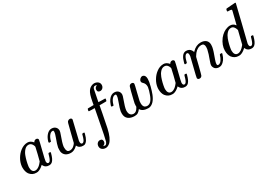

<svg xmlns="http://www.w3.org/2000/svg" viewBox="10 -1661 3938 2822"><g transform="rotate(-30 1979.5 -250.0)"><path d="M449 -394Q449 -381 411.5 -233.5Q374 -86 374 -68Q374 -26 402 -26Q411 -27 422 -35Q443 -55 463 -131Q469 -151 473 -152Q475 -153 483 -153H487Q506 -153 506 -145Q506 -141 503 -129Q481 -45 449 -13Q426 10 393 10Q330 10 305 -39Q300 -52 300 -51Q299 -52 296 -50Q294 -48 292 -46Q244 -1 197 9Q191 10 172 10Q106 10 63 -45Q33 -89 33 -157Q33 -173 34 -179Q41 -243 75.5 -301.5Q110 -360 158 -396Q216 -441 280 -441Q330 -441 370 -392Q386 -422 416 -422Q429 -422 439 -414Q449 -406 449 -394ZM118 -106Q118 -70 133.5 -48Q149 -26 179 -26Q208 -26 241 -50Q253 -58 273.5 -80Q294 -102 298 -110Q300 -114 325.5 -217Q351 -320 351 -328Q351 -340 340 -362Q318 -405 277 -405Q237 -405 206.5 -371Q176 -337 160 -293Q131 -214 119 -129Q119 -126 118.5 -118Q118 -110 118 -106Z M967 10Q901 10 876 -46Q870 -41 864 -35Q814 11 762 11Q709 11 675.5 -13Q642 -37 633 -82Q632 -89 632 -113Q632 -137 634 -150Q641 -193 680 -297Q702 -356 702 -379Q702 -393 699.5 -398.5Q697 -404 688 -404H683Q660 -404 639 -383Q607 -351 590 -287Q590 -286 589 -283.5Q588 -281 587.5 -280.5Q587 -280 586 -279Q585 -278 582.5 -278Q580 -278 578 -278Q576 -278 570 -278H556Q548 -286 553 -301Q573 -370 615 -410Q650 -442 687 -442Q729 -442 754 -418.5Q779 -395 779 -358Q779 -338 761 -291Q720 -181 712 -128Q711 -120 711 -105Q711 -67 723 -47Q735 -27 767 -27Q809 -27 843 -63Q863 -83 868 -95Q870 -99 906 -247Q936 -367 942 -387.5Q948 -408 956 -416Q973 -431 992 -431Q1006 -431 1015.5 -423.5Q1025 -416 1025 -402L949 -84Q948 -79 948 -68Q948 -26 976 -26Q999 -29 1015 -64Q1026 -87 1041 -145Q1043 -153 1061 -153Q1080 -153 1080 -145Q1080 -141 1077 -129Q1047 -11 991 8Q983 10 967 10Z M1219 162Q1246 168 1248 168Q1271 168 1288 126Q1300 93 1361 -230Q1389 -381 1390 -382V-385H1343Q1296 -385 1293 -387Q1286 -391 1291 -409Q1295 -424 1296 -425Q1298 -430 1305 -430.5Q1312 -431 1351 -431Q1399 -431 1399 -432Q1399 -434 1408 -482Q1417 -530 1420 -540Q1441 -635 1483 -672Q1523 -705 1566 -705Q1602 -703 1626.5 -683Q1651 -663 1651 -630Q1651 -601 1633 -581Q1615 -561 1588 -561Q1544 -561 1544 -603Q1544 -640 1579 -657L1588 -662Q1570 -668 1558 -668Q1529 -668 1520 -630Q1512 -600 1494 -499L1481 -433Q1481 -431 1536 -431Q1581 -431 1590 -430Q1599 -429 1599 -423Q1599 -412 1592 -391Q1590 -386 1582.5 -385.5Q1575 -385 1529 -385H1473L1450 -263Q1413 -72 1404 -32Q1370 119 1313 173Q1276 205 1240 205Q1204 205 1180 185Q1156 165 1156 132Q1156 102 1174 81.5Q1192 61 1219 61Q1263 61 1263 103Q1263 140 1228 157Z M2040 -431Q2054 -431 2064 -423.5Q2074 -416 2074 -402Q2074 -389 2044.5 -274Q2015 -159 2013 -142Q2011 -131 2011 -107Q2011 -57 2037 -38Q2055 -26 2078 -26Q2149 -26 2191 -148Q2214 -208 2222 -258Q2223 -263 2223 -273Q2223 -323 2187 -353Q2171 -366 2171 -385Q2171 -407 2189.5 -425Q2208 -443 2231 -443Q2233 -443 2235 -442.5Q2237 -442 2239 -442Q2281 -431 2281 -368Q2281 -324 2262 -251Q2243 -178 2224 -130Q2174 -6 2092 10Q2086 11 2073 11Q2028 11 1994 -4.5Q1960 -20 1946 -48Q1924 -19 1901.5 -4Q1879 11 1843 11Q1776 11 1735.5 -21Q1695 -53 1695 -116Q1695 -143 1697 -152Q1703 -192 1742 -297Q1764 -356 1764 -379Q1764 -393 1761.5 -398.5Q1759 -404 1750 -404H1745Q1722 -404 1701 -383Q1669 -351 1652 -287Q1652 -286 1651 -283.5Q1650 -281 1649.5 -280.5Q1649 -280 1648 -279Q1647 -278 1644.5 -278Q1642 -278 1640 -278Q1638 -278 1632 -278H1618Q1610 -286 1615 -301Q1625 -331 1634 -349Q1671 -424 1729 -439Q1735 -441 1752 -441Q1793 -441 1817 -417.5Q1841 -394 1841 -358Q1841 -338 1823 -291Q1779 -173 1775 -124V-111Q1775 -71 1794 -48.5Q1813 -26 1849 -26Q1892 -26 1925 -87L1930 -96V-119Q1932 -148 1933 -153Q1933 -154 1947 -213Q1961 -272 1977 -334.5Q1993 -397 1997 -404Q2010 -431 2040 -431Z M2756 -394Q2756 -381 2718.5 -233.5Q2681 -86 2681 -68Q2681 -26 2709 -26Q2718 -27 2729 -35Q2750 -55 2770 -131Q2776 -151 2780 -152Q2782 -153 2790 -153H2794Q2813 -153 2813 -145Q2813 -141 2810 -129Q2788 -45 2756 -13Q2733 10 2700 10Q2637 10 2612 -39Q2607 -52 2607 -51Q2606 -52 2603 -50Q2601 -48 2599 -46Q2551 -1 2504 9Q2498 10 2479 10Q2413 10 2370 -45Q2340 -89 2340 -157Q2340 -173 2341 -179Q2348 -243 2382.5 -301.5Q2417 -360 2465 -396Q2523 -441 2587 -441Q2637 -441 2677 -392Q2693 -422 2723 -422Q2736 -422 2746 -414Q2756 -406 2756 -394ZM2425 -106Q2425 -70 2440.5 -48Q2456 -26 2486 -26Q2515 -26 2548 -50Q2560 -58 2580.5 -80Q2601 -102 2605 -110Q2607 -114 2632.5 -217Q2658 -320 2658 -328Q2658 -340 2647 -362Q2625 -405 2584 -405Q2544 -405 2513.5 -371Q2483 -337 2467 -293Q2438 -214 2426 -129Q2426 -126 2425.5 -118Q2425 -110 2425 -106Z M2944 11Q2930 11 2920 3.5Q2910 -4 2910 -17Q2910 -30 2948 -180Q2986 -330 2988 -343Q2989 -348 2989 -366Q2989 -405 2965 -405Q2942 -405 2923 -368Q2912 -347 2902 -305Q2896 -285 2896 -284Q2894 -278 2877 -278H2863Q2857 -284 2857 -287Q2857 -291 2862 -308Q2892 -426 2954 -440Q2962 -442 2971 -442Q3030 -442 3056 -397Q3067 -378 3067 -369Q3067 -367 3068 -367L3079 -378Q3141 -442 3218 -442Q3273 -442 3306 -415Q3339 -388 3339 -336Q3339 -313 3336 -298Q3326 -241 3281 -123Q3263 -75 3263 -52Q3263 -26 3280 -26Q3314 -26 3338.5 -62Q3363 -98 3376 -145Q3378 -153 3396 -153Q3416 -153 3416 -146Q3416 -139 3412 -130Q3386 -37 3318 1Q3300 10 3275 10Q3237 10 3210 -14Q3186 -42 3186 -73Q3186 -92 3200 -129Q3244 -246 3256 -307Q3259 -322 3259 -345Q3259 -404 3210 -404Q3192 -404 3184 -402Q3114 -387 3065 -303L3058 -291L3025 -157Q2992 -26 2987 -16Q2974 11 2944 11Z M3802 -683Q3803 -683 3874.5 -688.5Q3946 -694 3947 -694Q3959 -694 3959 -686Q3959 -679 3885.5 -383.5Q3812 -88 3811 -83Q3810 -78 3810 -68Q3810 -26 3838 -26Q3847 -27 3858 -35Q3879 -55 3899 -131Q3905 -151 3909 -152Q3911 -153 3919 -153H3923Q3942 -153 3942 -145Q3942 -141 3939 -129Q3917 -45 3885 -13Q3862 10 3829 10Q3766 10 3741 -39Q3736 -52 3736 -51Q3735 -52 3732 -50Q3730 -48 3728 -46Q3680 -1 3633 9Q3627 10 3608 10Q3542 10 3499 -45Q3469 -89 3469 -157Q3469 -250 3537 -341Q3599 -417 3675 -436Q3696 -442 3716 -442Q3771 -442 3800 -400Q3805 -394 3805 -396Q3806 -400 3832.5 -505.5Q3859 -611 3860 -616Q3860 -628 3854 -632Q3843 -636 3814 -637H3793Q3787 -643 3786.5 -645Q3786 -647 3789 -664Q3794 -683 3802 -683ZM3788 -326Q3766 -405 3713 -405Q3673 -405 3642.5 -371Q3612 -337 3596 -293Q3567 -214 3555 -129Q3555 -126 3554.5 -118Q3554 -110 3554 -106Q3554 -70 3569.5 -48Q3585 -26 3615 -26Q3668 -26 3726 -98L3734 -109Q3743 -145 3761 -217.5Q3779 -290 3788 -326Z"/></g></svg>

Font: KaTeX_Math
Style: Italic
Weight: 400
Version: Version 3699957226